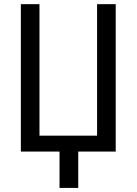

<svg xmlns="http://www.w3.org/2000/svg" viewBox="-20 -731 661 926"><path d="M80.6 -710.9H170.4V-76.7H448.2V-710.9H538.1V0H357.4V175.3H267.1V0H80.6Z"/></svg>

Font: RobotoCondensed-Regular
Style: Regular
Weight: 400
Designer: Google
Version: Version 2.001201; 2014